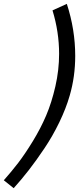

<svg xmlns="http://www.w3.org/2000/svg" viewBox="-26 -776 410 995"><path d="M-6.3 158.2Q33.2 113.8 68.1 68.4Q103 22.9 143.8 -43.7Q184.6 -110.4 213.1 -177.2Q241.7 -244.1 261 -328.6Q280.3 -413.1 280.3 -497.1Q280.3 -610.4 246.1 -722.2L320.3 -755.9Q363.8 -622.6 363.8 -486.3Q363.8 -378.9 335.4 -281.2Q315.9 -213.4 281.2 -141.8Q246.6 -70.3 204.1 -7.1Q161.6 56.2 123.3 105.5Q85 154.8 44.9 199.2Z"/></svg>

Font: Cantarell
Style: Italic
Weight: 400
Italic angle: -16°
Designer: Dave Crossland
Version: Version 1.004